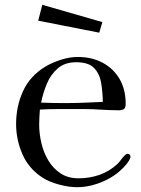

<svg xmlns="http://www.w3.org/2000/svg" viewBox="-20 -775 585 799"><path d="M408 -351Q407 -392 401 -429.5Q395 -467 372 -491.5Q349 -516 297 -516Q250 -516 220.5 -490.5Q191 -465 175 -426.5Q159 -388 151 -348Q176 -347 200 -346.5Q224 -346 248 -346Q288 -346 328 -347.5Q368 -349 408 -351ZM523 -122Q523 -117 521 -116Q518 -106 506.5 -92Q495 -78 481 -65.5Q467 -53 458 -47Q425 -24 383.5 -10Q342 4 301 4Q267 4 225.5 -7Q184 -18 155 -37Q99 -74 73 -134Q47 -194 47 -259Q47 -333 76 -396Q105 -459 169 -498Q198 -515 234 -526.5Q270 -538 303 -538Q362 -538 407 -514Q452 -490 477.5 -446.5Q503 -403 503 -343Q503 -326 495.5 -321Q488 -316 473 -316Q453 -316 433 -317Q413 -318 393 -319Q365 -321 337.5 -321Q310 -321 282 -321Q248 -321 214 -321Q180 -321 146 -319Q145 -303 144 -288Q143 -273 143 -257Q143 -220 152 -180.5Q161 -141 181 -107.5Q201 -74 232 -53.5Q263 -33 307 -33Q352 -33 393 -47Q434 -61 468 -92Q477 -101 484.5 -111.5Q492 -122 501 -130Q506 -135 512 -135Q517 -135 520 -131Q523 -127 523 -122ZM406 -683 393 -639 139 -689 156 -755Z"/></svg>

Font: Kaisei Decol
Style: Regular
Weight: 400
Designer: Font-Kai, 金井和夫
Foundry: KAZUO KANAI
Version: Version 5.003